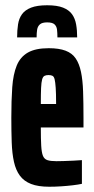

<svg xmlns="http://www.w3.org/2000/svg" viewBox="-20 -701 358 729"><path d="M167 8Q125 8 98 -2.5Q71 -13 55.5 -34Q40 -55 33 -86.5Q26 -118 24.5 -160Q23 -202 23 -254Q23 -320 26.5 -369.5Q30 -419 43.5 -452Q57 -485 86 -501.5Q115 -518 165 -518Q204 -518 229 -508.5Q254 -499 267.5 -479Q281 -459 287.5 -428Q294 -397 295.5 -354Q297 -311 297 -254V-217H135Q135 -173 136.5 -147.5Q138 -122 143 -109.5Q148 -97 160 -93Q172 -89 194 -89Q203 -89 221 -89.5Q239 -90 259 -91Q279 -92 291 -93V-3Q277 0 256 2.5Q235 5 212 6.5Q189 8 167 8ZM193 -286V-310Q193 -346 191.5 -367.5Q190 -389 187.5 -399.5Q185 -410 179.5 -413Q174 -416 164 -416Q155 -416 149 -413Q143 -410 140 -399.5Q137 -389 136 -367Q135 -345 135 -306H213ZM159 -681Q197 -681 219.5 -672Q242 -663 253.5 -647Q265 -631 269 -608.5Q273 -586 273 -559H198Q198 -576 196.5 -588.5Q195 -601 187 -608.5Q179 -616 159 -616Q140 -616 131.5 -608.5Q123 -601 121 -588.5Q119 -576 119 -559H45Q45 -586 48.5 -608.5Q52 -631 63.5 -647Q75 -663 98 -672Q121 -681 159 -681Z"/></svg>

Font: Saira UltraCondensed ExtraBold
Style: Regular
Weight: 800
Width: 1
Designer: Hector Gatti with collaboration of the Omnibus-Type team
Foundry: Omnibus-Type
Version: Version 1.101